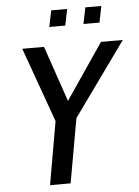

<svg xmlns="http://www.w3.org/2000/svg" viewBox="-59 -927 704 972"><g transform="rotate(-5 293.0 -440.5)"><path d="M155.5 0 211.5 -320.5 75.5 -700H186L283 -417L475.5 -700H586.5L318 -326.5L260 0ZM221.5 -798 238.5 -881H319.5L302.5 -798ZM395 -798 412 -881H493L476.5 -798Z"/></g></svg>

Font: Cabin Condensed Medium
Style: Italic
Weight: 500
Width: 3
Italic angle: -10°
Designer: Pablo Impallari
Foundry: Pablo Impallari. http://www.impallari.com Igino Marini. http://www.ikern.com
Version: Version 3.001; ttfautohint (v1.8.3)